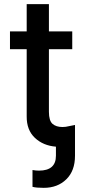

<svg xmlns="http://www.w3.org/2000/svg" viewBox="-20 -696 415 920"><path d="M326.2 -545.4V-460.4H214.4V-160.2Q214.4 -117.7 231.7 -102.5Q249 -87.4 279.3 -87.4Q286.1 -87.4 294.9 -88.4L339.4 -97.2V50.3Q339.4 122.6 297.6 163.3Q255.9 204.1 189.5 204.1Q153.3 204.1 135.7 199.2V118.7Q152.3 121.6 166.5 121.6Q248 121.6 248 50.3V6.8Q187 2 147.2 -35.4Q107.4 -72.8 107.9 -138.2V-460.4H27.8V-545.4H107.9V-676.3H214.4V-545.4Z"/></svg>

Font: Karasuma Gothic
Style: Regular
Weight: 500
Designer: Rasmus Andersson / Ryoko Nishizuka
Foundry: Genbu
Version: Version 1.00